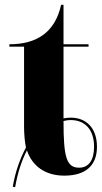

<svg xmlns="http://www.w3.org/2000/svg" viewBox="-20 -720 423 798"><path d="M33 56 43 58C53 -1 70 -53 92 -95C114 -29 169 10 247 10C338 10 383 -34 383 -110C383 -185 341 -231 274 -231C264 -231 254 -230 244 -228V-526H348V-536H244V-700H234C209 -586 133 -536 19 -536V-526H80V-191C80 -168 83 -126 88 -107C64 -62 44 -8 33 56ZM309 -23C256 -23 244 -67 244 -217C255 -220 264 -221 274 -221C335 -221 371 -179 371 -110C371 -55 349 -23 309 -23Z"/></svg>

Font: Noto Serif Display ExtraCondensed Black
Style: Regular
Weight: 900
Width: 2
Designer: Monotype Design Team
Foundry: Monotype Imaging Inc.
Version: Version 2.009